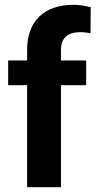

<svg xmlns="http://www.w3.org/2000/svg" viewBox="-20 -780 398 800"><path d="M14 -528V-425H93V0H234V-425H339V-528H234V-571C234 -621 261 -646 314 -646C331 -646 345 -644 357 -641L358 -750C330 -757 306 -760 287 -760C164 -760 93 -692 93 -573V-528Z"/></svg>

Font: Noto Sans KR Bold
Style: Regular
Weight: 700
Designer: Ryoko NISHIZUKA  (kana & ideographs); Paul D. Hunt (Latin, Greek & Cyrillic); Wenlong ZHANG  (bopomofo); Sandoll Communi
Foundry: Adobe Systems Incorporated
Version: Version 1.004;PS 1.004;hotconv 1.0.82;makeotf.lib2.5.63406